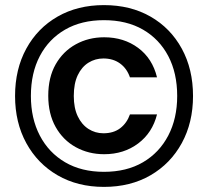

<svg xmlns="http://www.w3.org/2000/svg" viewBox="-20 -727 814 752"><path d="M387 5Q284 5 205.5 -40.5Q127 -86 83 -166.5Q39 -247 39 -351Q39 -456 83 -536.5Q127 -617 205.5 -662Q284 -707 387 -707Q491 -707 569.5 -662Q648 -617 692 -536.5Q736 -456 736 -351Q736 -247 692 -166.5Q648 -86 569.5 -40.5Q491 5 387 5ZM388 -123Q327 -123 277 -150.5Q227 -178 198 -229.5Q169 -281 169 -352Q169 -424 198 -475Q227 -526 277 -553.5Q327 -581 388 -581Q465 -581 521 -539.5Q577 -498 595 -424H489Q477 -459 450 -478.5Q423 -498 385 -498Q353 -498 326.5 -481.5Q300 -465 284.5 -432.5Q269 -400 269 -351Q269 -304 284.5 -271.5Q300 -239 326.5 -222Q353 -205 385 -205Q425 -205 451 -225Q477 -245 489 -279H595Q577 -207 521 -165Q465 -123 388 -123ZM387 -54Q476 -54 540 -91.5Q604 -129 639 -196Q674 -263 674 -351Q674 -441 639 -507.5Q604 -574 540 -611Q476 -648 387 -648Q299 -648 235 -611Q171 -574 136 -507.5Q101 -441 101 -351Q101 -263 136 -196Q171 -129 235 -91.5Q299 -54 387 -54Z"/></svg>

Font: Host Grotesk SemiBold
Style: Regular
Weight: 600
Designer: Doukan Karapınar
Foundry: Element Type
Version: Version 1.003